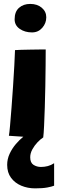

<svg xmlns="http://www.w3.org/2000/svg" viewBox="-20 -716 330 1004"><path d="M138 -695.5Q175 -695.5 198.5 -675.5Q222 -655.5 222 -625.5Q222 -594.5 201 -570.5Q180 -546.5 147.5 -546.5Q110 -546.5 83.2 -565Q56.5 -583.5 56.5 -615Q56.5 -655 79.5 -675.2Q102.5 -695.5 138 -695.5ZM206 3H205.5Q192 11.5 176.2 28Q160.5 44.5 149.2 65Q138 85.5 138 106.5Q138 135 155.2 146Q172.5 157 194 157Q212.5 157 229.8 152.5Q247 148 263 137.5V255Q251 260 226.8 264.5Q202.5 269 163.5 269Q124.5 269 91.2 255Q58 241 37.8 213.8Q17.5 186.5 17.5 146Q17.5 115.5 30.5 87.8Q43.5 60 63 37.2Q82.5 14.5 102 -1Q63 -3.5 26.5 -6Q29 -19 32.5 -58.5Q36 -98 40.2 -152.2Q44.5 -206.5 48.2 -264.2Q52 -322 54.8 -372.2Q57.5 -422.5 58.5 -454Q68.5 -455 90.8 -455.5Q113 -456 139 -456.5Q165 -457 187 -457.2Q209 -457.5 219 -457.5Q219 -424.5 218.5 -373.8Q218 -323 217 -265.5Q216 -208 214.2 -153.5Q212.5 -99 210.5 -57Q208.5 -15 206 3Z"/></svg>

Font: Grandstander ExtraBold
Style: Regular
Weight: 800
Designer: Tyler Finck
Foundry: Etcetera Type Co
Version: Version 1.200; ttfautohint (v1.8.3)